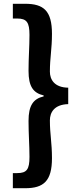

<svg xmlns="http://www.w3.org/2000/svg" viewBox="-20 -823 418 1016"><path d="M48 173H113C211 173 255 135 255 14C255 -67 244 -113 244 -186C244 -228 267 -270 341 -272V-359C267 -360 244 -403 244 -444C244 -517 255 -564 255 -644C255 -766 211 -803 113 -803H48V-725H71C122 -725 136 -704 136 -638C136 -575 131 -519 131 -448C131 -365 156 -331 211 -318V-313C156 -300 131 -265 131 -183C131 -112 136 -56 136 7C136 73 122 93 71 93H48Z"/></svg>

Font: Noto Sans CJK KR Bold
Style: Regular
Weight: 700
Designer: Ryoko NISHIZUKA (kana & ideographs); Paul D. Hunt (Latin, Greek & Cyrillic); Wenlong ZHANG (bopomofo); Sandoll Communica
Foundry: Adobe Systems Incorporated
Version: Version 1.004;PS 1.004;hotconv 1.0.82;makeotf.lib2.5.63406